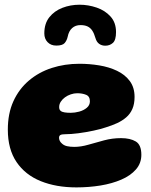

<svg xmlns="http://www.w3.org/2000/svg" viewBox="-20 -770 658 834"><path d="M312 44Q224 44 156.8 16.8Q89.5 -10.5 51.8 -66.2Q14 -122 14 -207Q14 -277 38.2 -330.2Q62.5 -383.5 105.5 -420Q148.5 -456.5 204.8 -474.8Q261 -493 325 -493Q368.5 -493 411 -486Q453.5 -479 488.2 -462.5Q523 -446 543.8 -418Q564.5 -390 564.5 -349Q564.5 -318.5 555 -296.8Q545.5 -275 528.2 -260.2Q511 -245.5 488.8 -235.2Q466.5 -225 440.5 -217Q419 -209.5 386.2 -202.5Q353.5 -195.5 320.5 -191.2Q287.5 -187 264.5 -187Q249 -187 242.8 -183.8Q236.5 -180.5 236.5 -171.5Q236.5 -165 239.5 -158.5Q242.5 -152 249 -146.5Q258 -138 271.5 -135Q285 -132 303 -132Q331.5 -132 364.2 -141.5Q397 -151 432.5 -160.5Q468 -170 506 -170Q545.5 -170 569.8 -155.5Q594 -141 594 -97.5Q594 -61 570.5 -34Q547 -7 507 10.2Q467 27.5 416.5 35.8Q366 44 312 44ZM287.5 -280Q305 -280 324.2 -285.2Q343.5 -290.5 357 -301.8Q370.5 -313 370.5 -330Q370.5 -351.5 354 -358.2Q337.5 -365 315.5 -365Q301.5 -365 287.5 -360.2Q273.5 -355.5 262.2 -347.2Q251 -339 244 -328.2Q237 -317.5 237 -305Q237 -294 243 -288.8Q249 -283.5 260.5 -281.8Q272 -280 287.5 -280ZM224.5 -572Q201 -572 186.8 -586.8Q172.5 -601.5 172.5 -625Q172.5 -667.5 194.2 -695Q216 -722.5 251 -736Q286 -749.5 325.5 -749.5Q363.5 -749.5 400 -737Q436.5 -724.5 460.2 -698.2Q484 -672 484 -630.5Q484 -596 470.5 -583.8Q457 -571.5 437.5 -571.5Q422 -571.5 410.8 -579.5Q399.5 -587.5 394.5 -605Q389 -624.5 380.8 -637Q372.5 -649.5 360.2 -655.2Q348 -661 329.5 -661Q308 -661 293.5 -648.2Q279 -635.5 274 -610.5Q270.5 -594.5 261 -583.2Q251.5 -572 224.5 -572Z"/></svg>

Font: Gluten Thin ExtraBold
Style: Regular
Weight: 800
Version: Version 1.300